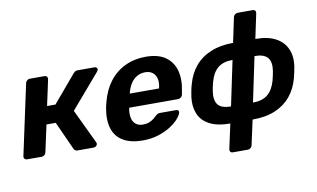

<svg xmlns="http://www.w3.org/2000/svg" viewBox="-87 -893 2090 1265"><g transform="rotate(-10 958.0 -260.0)"><path d="M32 0Q22 0 16 -7Q10 -14 12 -25L113 -495Q115 -506 123.5 -513Q132 -520 142 -520H240Q251 -520 256.5 -513Q262 -506 260 -495L223 -323H279L432 -504Q437 -510 444 -515Q451 -520 462 -520H575Q584 -520 589 -514.5Q594 -509 593 -501Q592 -495 585 -487L391 -261L500 -32Q502 -29 502.5 -26Q503 -23 502 -19Q501 -11 493.5 -5.5Q486 0 476 0H370Q360 0 354 -4.5Q348 -9 345 -16L260 -204H198L159 -25Q157 -14 149 -7Q141 0 130 0Z M804 10Q728 10 677.5 -18.5Q627 -47 608 -103Q589 -159 603 -240Q605 -248 607.5 -261.5Q610 -275 613 -283Q633 -360 675.5 -415.5Q718 -471 780.5 -500.5Q843 -530 918 -530Q1002 -530 1050.5 -495.5Q1099 -461 1115 -401.5Q1131 -342 1115 -265L1111 -242Q1109 -232 1100 -225Q1091 -218 1080 -218H754Q754 -217 753.5 -214.5Q753 -212 752 -210Q747 -178 752 -151.5Q757 -125 775.5 -109Q794 -93 824 -93Q848 -93 866 -100Q884 -107 896.5 -117Q909 -127 916 -134Q927 -144 933 -146.5Q939 -149 951 -149H1055Q1065 -149 1070 -143.5Q1075 -138 1072 -128Q1068 -112 1047.5 -88.5Q1027 -65 992 -42.5Q957 -20 909.5 -5Q862 10 804 10ZM774 -309H970V-311Q979 -347 972.5 -373.5Q966 -400 947 -415Q928 -430 897 -430Q866 -430 841 -415Q816 -400 799.5 -373.5Q783 -347 774 -311Z M1375 190Q1365 190 1359.5 183Q1354 176 1356 165L1392 0Q1306 0 1253.5 -28Q1201 -56 1181 -106Q1161 -156 1170 -220Q1173 -239 1177 -260Q1181 -281 1187 -300Q1205 -367 1246 -416.5Q1287 -466 1351.5 -493Q1416 -520 1502 -520L1537 -685Q1539 -696 1548 -703Q1557 -710 1567 -710H1667Q1678 -710 1683 -703Q1688 -696 1686 -685L1651 -520Q1734 -520 1786 -492Q1838 -464 1860 -414.5Q1882 -365 1873 -300Q1870 -281 1865.5 -260Q1861 -239 1856 -220Q1838 -153 1797.5 -103.5Q1757 -54 1693.5 -27Q1630 0 1541 0L1505 165Q1503 176 1494.5 183Q1486 190 1475 190ZM1416 -110 1479 -410Q1416 -410 1380 -380Q1344 -350 1328 -290Q1324 -276 1320.5 -259.5Q1317 -243 1315 -230Q1306 -169 1329.5 -139.5Q1353 -110 1416 -110ZM1563 -110Q1627 -110 1662.5 -140Q1698 -170 1715 -230Q1719 -243 1722 -259.5Q1725 -276 1728 -290Q1738 -351 1713.5 -380.5Q1689 -410 1626 -410Z"/></g></svg>

Font: Rubik SemiBold
Style: Italic
Weight: 600
Italic angle: -12°
Designer: Hubert and Fischer
Foundry: Hubert and Fischer
Version: Version 2.300;gftools[0.9.30]